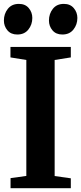

<svg xmlns="http://www.w3.org/2000/svg" viewBox="-20 -990 428 1010"><path d="M118.5 -64.5V-674.5L35 -688V-743H352.5V-688L267.5 -674.5V-64L352.5 -52V0H35.5V-53ZM70.5 -808.5Q37.5 -808.5 19 -830.5Q0.5 -852.5 0.5 -882Q0.5 -917.5 21.2 -943.5Q42 -969.5 79 -969.5H80Q113 -969.5 131.5 -947.2Q150 -925 150 -895.5Q150 -860.5 129.2 -834.5Q108.5 -808.5 71.5 -808.5ZM307.5 -808.5Q274.5 -808.5 256 -830.5Q237.5 -852.5 237.5 -882Q237.5 -917.5 258 -943.5Q278.5 -969.5 315.5 -969.5H316.5Q349.5 -969.5 368.2 -947.2Q387 -925 387 -895.5Q387 -860.5 366.2 -834.5Q345.5 -808.5 308.5 -808.5Z"/></svg>

Font: Merriweather Text Regular
Style: Bold
Weight: 700
Designer: Eben Sorkin
Foundry: Eben Sorkin
Version: Version 2.100; ttfautohint (v1.7.19-72a1) -l 8 -r 50 -G 200 